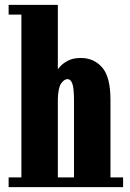

<svg xmlns="http://www.w3.org/2000/svg" viewBox="-20 -770 536 790"><path d="M15.5 0V-40H68V-710H15.5V-750H218V-484.5Q218 -485.5 228.2 -497.2Q238.5 -509 259.5 -520.2Q280.5 -531.5 312.5 -531.5Q366 -531.5 400.2 -492.8Q434.5 -454 434.5 -359V-40H486.5V0ZM218 -363.5V-40H284.5V-355.5Q284.5 -408 277.5 -426.2Q270.5 -444.5 258 -444.5Q244.5 -444.5 232 -427.2Q219.5 -410 218 -363.5Z"/></svg>

Font: Imbue 10pt Black
Style: Regular
Weight: 900
Designer: Tyler Finck
Foundry: Etcetera Type Company
Version: Version 1.102; ttfautohint (v1.8.3)